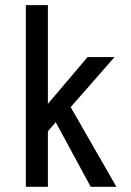

<svg xmlns="http://www.w3.org/2000/svg" viewBox="-20 -720 504 740"><path d="M252.4 -307.1 428.7 0H329.6L194.8 -249L164.6 -213.9V0H79.6V-700.2H164.6V-319.8L317.4 -500H421.4Z"/></svg>

Font: Moulpali
Style: Regular
Weight: 400
Designer: Danh Hong
Version: Version 8.002; ttfautohint (v1.8.3)